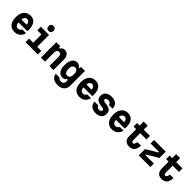

<svg xmlns="http://www.w3.org/2000/svg" viewBox="533 -3050 5433 5433"><g transform="rotate(45 3250.0 -333.0)"><path d="M191 -371H496L440 -313Q440 -406 414 -451Q388 -496 334 -496Q278 -496 250 -448.5Q222 -401 222 -311Q222 -214 249.5 -166.5Q277 -119 338 -119Q373 -119 399.5 -137Q426 -155 446 -191H595Q577 -123 541 -76Q505 -29 453 -5Q401 19 335 19Q249 19 189 -19Q129 -57 98 -130.5Q67 -204 67 -311Q67 -412 99.5 -484.5Q132 -557 191.5 -595.5Q251 -634 334 -634Q414 -634 469 -597Q524 -560 553 -488.5Q582 -417 582 -313Q582 -296 581 -283Q580 -270 578 -256H191Z M761 -615H1088V-142H1253V0H761V-142H926V-473H761ZM999 -684Q952 -684 926.5 -710Q901 -736 901 -785Q901 -833 926.5 -859Q952 -885 999 -885Q1047 -885 1072 -859Q1097 -833 1097 -784Q1097 -736 1072 -710Q1047 -684 999 -684Z M1379 0V-615H1541V-559H1579Q1596 -595 1629.5 -614.5Q1663 -634 1707 -634Q1761 -634 1799.5 -607.5Q1838 -581 1858.5 -530.5Q1879 -480 1879 -408V0H1717V-359Q1717 -420 1695 -450Q1673 -480 1629 -480Q1585 -480 1563 -450Q1541 -420 1541 -359V0Z M2528 -27Q2528 50 2495.5 105Q2463 160 2402 189.5Q2341 219 2255 219Q2182 219 2127 196Q2072 173 2039 130Q2006 87 1999 27H2154Q2169 53 2195 67.5Q2221 82 2255 82Q2308 82 2337 53Q2366 24 2366 -28V-92H2328Q2313 -62 2280 -45Q2247 -28 2206 -28Q2142 -28 2095.5 -63.5Q2049 -99 2024.5 -165.5Q2000 -232 2000 -325Q2000 -421 2024.5 -489.5Q2049 -558 2095.5 -594.5Q2142 -631 2206 -631Q2248 -631 2281 -612.5Q2314 -594 2329 -560H2366V-615H2528ZM2155 -326Q2155 -247 2183.5 -205Q2212 -163 2265 -163Q2318 -163 2347 -205Q2376 -247 2376 -326Q2376 -405 2347 -447Q2318 -489 2265 -489Q2212 -489 2183.5 -447Q2155 -405 2155 -326Z M2791 -371H3096L3040 -313Q3040 -406 3014 -451Q2988 -496 2934 -496Q2878 -496 2850 -448.5Q2822 -401 2822 -311Q2822 -214 2849.5 -166.5Q2877 -119 2938 -119Q2973 -119 2999.5 -137Q3026 -155 3046 -191H3195Q3177 -123 3141 -76Q3105 -29 3053 -5Q3001 19 2935 19Q2849 19 2789 -19Q2729 -57 2698 -130.5Q2667 -204 2667 -311Q2667 -412 2699.5 -484.5Q2732 -557 2791.5 -595.5Q2851 -634 2934 -634Q3014 -634 3069 -597Q3124 -560 3153 -488.5Q3182 -417 3182 -313Q3182 -296 3181 -283Q3180 -270 3178 -256H2791Z M3482 -191Q3495 -155 3520.5 -137Q3546 -119 3585 -119Q3624 -119 3646.5 -134Q3669 -149 3669 -175Q3669 -198 3653 -211Q3637 -224 3603 -229L3525 -240Q3428 -254 3381 -300Q3334 -346 3334 -430Q3334 -524 3399 -579Q3464 -634 3577 -634Q3698 -634 3764.5 -577.5Q3831 -521 3836 -411H3689Q3677 -454 3650 -475Q3623 -496 3577 -496Q3535 -496 3512 -480.5Q3489 -465 3489 -437Q3489 -415 3505 -401.5Q3521 -388 3555 -383L3633 -373Q3730 -359 3776.5 -313.5Q3823 -268 3823 -185Q3823 -122 3794.5 -76Q3766 -30 3712.5 -5.5Q3659 19 3585 19Q3469 19 3404.5 -34.5Q3340 -88 3332 -191Z M4091 -371H4396L4340 -313Q4340 -406 4314 -451Q4288 -496 4234 -496Q4178 -496 4150 -448.5Q4122 -401 4122 -311Q4122 -214 4149.5 -166.5Q4177 -119 4238 -119Q4273 -119 4299.5 -137Q4326 -155 4346 -191H4495Q4477 -123 4441 -76Q4405 -29 4353 -5Q4301 19 4235 19Q4149 19 4089 -19Q4029 -57 3998 -130.5Q3967 -204 3967 -311Q3967 -412 3999.5 -484.5Q4032 -557 4091.5 -595.5Q4151 -634 4234 -634Q4314 -634 4369 -597Q4424 -560 4453 -488.5Q4482 -417 4482 -313Q4482 -296 4481 -283Q4480 -270 4478 -256H4091Z M4878 -774V-615H5127V-473H4878V-206Q4878 -165 4891 -144Q4904 -123 4929 -123Q4956 -123 4973.5 -150.5Q4991 -178 5001 -240H5143Q5139 -113 5082.5 -47Q5026 19 4923 19Q4822 19 4769 -38.5Q4716 -96 4716 -204V-473H4613V-615H4716V-774Z M5291 -615H5759V-364L5417 -158V-140H5759V0H5291V-250L5633 -457V-475H5291Z M6178 -774V-615H6427V-473H6178V-206Q6178 -165 6191 -144Q6204 -123 6229 -123Q6256 -123 6273.5 -150.5Q6291 -178 6301 -240H6443Q6439 -113 6382.5 -47Q6326 19 6223 19Q6122 19 6069 -38.5Q6016 -96 6016 -204V-473H5913V-615H6016V-774Z"/></g></svg>

Font: Martian Mono SemiCondensed
Style: Bold
Weight: 700
Width: 4
Designer: Roman Shamin
Foundry: Evil Martians
Version: Version 1.000